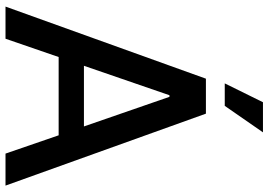

<svg xmlns="http://www.w3.org/2000/svg" viewBox="-159 -816 975 697"><g transform="rotate(90 328.5 -467.5)"><path d="M120.6 0H3.9L265.6 -727.5H392.6L653.8 0H537.6L471.2 -192.9H187ZM325.7 -595.2 218.8 -284.7H439L331.5 -595.2ZM282.7 -795.9 351.1 -934.6H460.4L364.3 -795.9Z"/></g></svg>

Font: Inter Tight Medium
Style: Regular
Weight: 500
Designer: Rasmus Andersson
Foundry: rsms
Version: Version 3.004; ttfautohint (v1.8.4.7-5d5b)